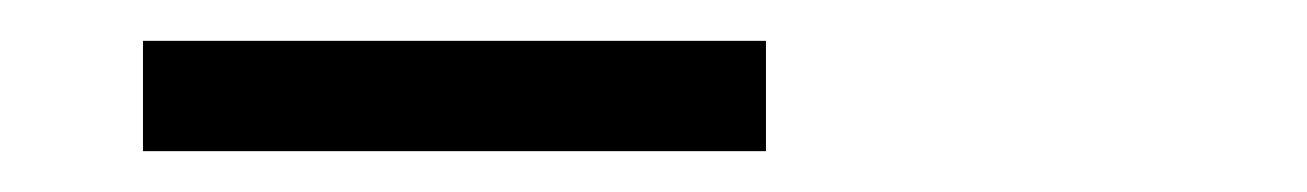

<svg xmlns="http://www.w3.org/2000/svg" viewBox="-20 -720 640 94"><path d="M50 -700H355V-646H50Z"/></svg>

Font: Turret Road ExtraBold
Style: Regular
Weight: 800
Designer: Noponies
Foundry: Noponies
Version: Version 1.001; ttfautohint (v1.8)